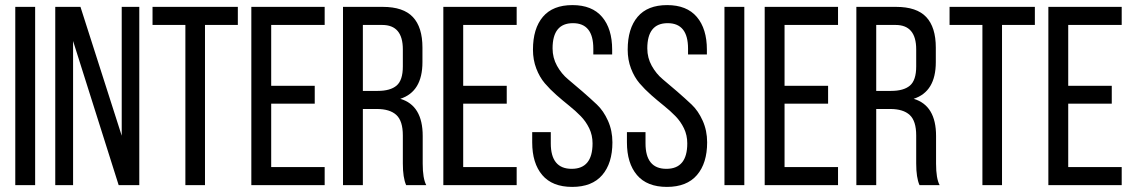

<svg xmlns="http://www.w3.org/2000/svg" viewBox="-20 -727 4457 754"><path d="M40 -700H118V0H40Z M267 -566V0H197V-700H296L458 -194V-700H527V0H446Z M785 0H708V-629H579V-700H914V-629H785Z M1045 -390H1216V-320H1045V-71H1255V0H967V-700H1255V-629H1045Z M1327 -700H1483Q1564 -700 1601.5 -660Q1639 -620 1639 -540V-483Q1639 -367 1552 -339Q1640 -313 1640 -193V-84Q1640 -26 1654 0H1575Q1562 -29 1562 -85V-195Q1562 -252 1536.5 -275.5Q1511 -299 1460 -299H1405V0H1327ZM1405 -370H1463Q1513 -370 1537.5 -391Q1562 -412 1562 -466V-533Q1562 -629 1481 -629H1405Z M1799 -390H1970V-320H1799V-71H2009V0H1721V-700H2009V-629H1799Z M2384 -532V-513H2310V-536Q2310 -636 2230 -636Q2150 -636 2150 -537Q2150 -500 2167.5 -468.5Q2185 -437 2211 -415.5Q2237 -394 2267.5 -367.5Q2298 -341 2324 -316.5Q2350 -292 2367.5 -253Q2385 -214 2385 -168Q2385 -86 2345 -39.5Q2305 7 2227 7Q2149 7 2109.5 -39.5Q2070 -86 2070 -168V-208H2143V-164Q2143 -64 2225 -64Q2307 -64 2307 -164Q2307 -196 2294 -223Q2281 -250 2260.5 -271Q2240 -292 2215 -312Q2190 -332 2165 -354Q2140 -376 2119.5 -400Q2099 -424 2086 -458Q2073 -492 2073 -532Q2073 -615 2112 -661Q2151 -707 2228 -707Q2305 -707 2344.5 -660.5Q2384 -614 2384 -532Z M2756 -532V-513H2682V-536Q2682 -636 2602 -636Q2522 -636 2522 -537Q2522 -500 2539.5 -468.5Q2557 -437 2583 -415.5Q2609 -394 2639.5 -367.5Q2670 -341 2696 -316.5Q2722 -292 2739.5 -253Q2757 -214 2757 -168Q2757 -86 2717 -39.5Q2677 7 2599 7Q2521 7 2481.5 -39.5Q2442 -86 2442 -168V-208H2515V-164Q2515 -64 2597 -64Q2679 -64 2679 -164Q2679 -196 2666 -223Q2653 -250 2632.5 -271Q2612 -292 2587 -312Q2562 -332 2537 -354Q2512 -376 2491.5 -400Q2471 -424 2458 -458Q2445 -492 2445 -532Q2445 -615 2484 -661Q2523 -707 2600 -707Q2677 -707 2716.5 -660.5Q2756 -614 2756 -532Z M2825 -700H2903V0H2825Z M3061 -390H3232V-320H3061V-71H3271V0H2983V-700H3271V-629H3061Z M3343 -700H3499Q3580 -700 3617.5 -660Q3655 -620 3655 -540V-483Q3655 -367 3568 -339Q3656 -313 3656 -193V-84Q3656 -26 3670 0H3591Q3578 -29 3578 -85V-195Q3578 -252 3552.5 -275.5Q3527 -299 3476 -299H3421V0H3343ZM3421 -370H3479Q3529 -370 3553.5 -391Q3578 -412 3578 -466V-533Q3578 -629 3497 -629H3421Z M3915 0H3838V-629H3709V-700H4044V-629H3915Z M4175 -390H4346V-320H4175V-71H4385V0H4097V-700H4385V-629H4175Z"/></svg>

Font: TypoPRO Bebas Neue
Style: Regular
Weight: 400
Designer: Ryoichi Tsunekawa
Foundry: Ryoichi Tsunekawa
Version: Version 001.003